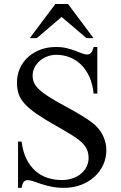

<svg xmlns="http://www.w3.org/2000/svg" viewBox="-20 -909 596 945"><path d="M503.4 -168.9Q503.4 -131.3 488 -97.7Q472.7 -64 444.8 -38.8Q417 -13.7 378.7 1Q340.3 15.6 294.4 15.6Q260.7 15.6 232.9 9.8Q205.1 3.9 183.1 -3.4Q161.1 -10.7 144.5 -16.6Q127.9 -22.5 116.2 -22.5Q104.5 -22.5 97.2 -14.2Q89.8 -5.9 86.4 15.6H68.8V-211.9H86.4Q92.8 -160.6 111.1 -124.8Q129.4 -88.9 156 -66.2Q182.6 -43.5 215.6 -33.2Q248.5 -22.9 283.7 -22.9Q314 -22.9 338.6 -31.7Q363.3 -40.5 380.4 -55.4Q397.5 -70.3 406.7 -89.8Q416 -109.4 416 -131.3Q416 -155.8 407.5 -174.3Q398.9 -192.9 379.9 -210.2Q360.8 -227.5 330.3 -246.3Q299.8 -265.1 256.3 -289.6Q197.3 -322.8 159.7 -348.9Q122.1 -375 100.6 -399.2Q79.1 -423.3 71.3 -448Q63.5 -472.7 63.5 -503.4Q63.5 -538.6 76.9 -570.1Q90.3 -601.6 115.5 -625.5Q140.6 -649.4 176.3 -663.6Q211.9 -677.7 256.3 -677.7Q285.2 -677.7 308.8 -671.9Q332.5 -666 351.1 -658.9Q369.6 -651.9 384 -646.2Q398.4 -640.6 409.2 -640.6Q420.4 -640.6 428 -648.7Q435.5 -656.7 440.9 -677.7H459V-448.2H440.9Q436 -495.1 419.9 -530.8Q403.8 -566.4 379.2 -590.6Q354.5 -614.7 323.2 -627Q292 -639.2 256.8 -639.2Q232.9 -639.2 211.7 -630.9Q190.4 -622.6 174.8 -608.6Q159.2 -594.7 149.9 -576.2Q140.6 -557.6 140.6 -537.1Q140.6 -517.6 147.9 -501.2Q155.3 -484.9 173.8 -467.5Q192.4 -450.2 224.4 -430.2Q256.3 -410.2 305.2 -383.8Q352.5 -358.4 383.5 -339.1Q414.6 -319.8 432.1 -306.6Q465.8 -281.7 484.6 -245.8Q503.4 -210 503.4 -168.9ZM405.8 -721.2 283.2 -825.7 161.1 -721.2H126.5L252.4 -889.2H314.9L440.4 -721.2Z"/></svg>

Font: Doulos SIL Compact
Style: Regular
Weight: 400
Designer: Walt Agee, Victor Gaultney, Peter Martin, Debbi Hosken
Foundry: SIL International
Version: Version 4.110; 2011; Maintenance release ; LnSpcTght